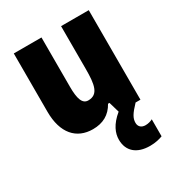

<svg xmlns="http://www.w3.org/2000/svg" viewBox="-187 -670 946 1027"><g transform="rotate(-30 285.5 -156.5)"><path d="M432 94C432 66 445 44 487 0H517V-553H346V-289C346 -194 337 -136 274 -136C238 -136 225 -174 225 -248V-553H54V-193C54 -60 118 10 219 10C281 10 327 -15 356 -68H365L384 -3C328 43 310 88 310 128C310 198 357 240 439 240C473 240 499 233 517 226V121C506 127 490 132 473 132C447 132 432 117 432 94Z"/></g></svg>

Font: Noto Sans Thai Looped Condensed Black
Style: Regular
Weight: 900
Width: 3
Designer: Sasikarn Vongin, Ben Mitchell
Foundry: The Fontpad Ltd
Version: Version 1.001